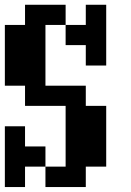

<svg xmlns="http://www.w3.org/2000/svg" viewBox="-20 -712 540 790"><path d="M0 -359.4V-609.4H83V-692.4H250V-609.4H333V-692.4H417V-442.4H333V-526.4H250V-609.4H167V-359.4H333V-276.4H417V-26.4H333V57.6H167V-26.4H250V-276.4H83V-359.4ZM0 57.6V-192.4H83V-109.4H167V-26.4H83V57.6Z"/></svg>

Font: KH Dot Dougenzaka 12
Style: Regular
Weight: 400
Designer: Original version for X68000 by Keitarou Hiraki (http://hp.vector.co.jp/authors/VA000874/) / TrueType conversion by Homem
Version: Version 1.00.20150527